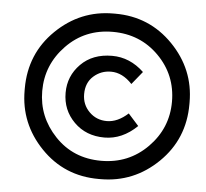

<svg xmlns="http://www.w3.org/2000/svg" viewBox="-50 -742 845 786"><g transform="rotate(5 372.5 -349.0)"><path d="M391 -9H383Q242 -9 146 -108.5Q50 -208 50 -344V-352Q50 -495 149.5 -592Q249 -689 385 -689H393Q533 -689 630 -589.5Q727 -490 727 -354V-346Q727 -203 627.5 -106Q528 -9 391 -9ZM387 -84Q500 -84 577.5 -162.5Q655 -241 655 -350Q655 -460 578.5 -537Q502 -614 389 -614Q275 -614 198.5 -535Q122 -456 122 -348Q122 -242 197 -163Q272 -84 387 -84ZM392 -180Q316 -180 267 -229Q218 -278 218 -349Q218 -418 266.5 -467Q315 -516 395 -516Q468 -516 526 -461L483 -408Q443 -451 396 -451Q355 -451 324.5 -424Q294 -397 294 -350Q294 -307 323.5 -277.5Q353 -248 396 -248Q440 -248 483 -287L526 -239Q465 -180 392 -180Z"/></g></svg>

Font: Argentum Sans SemiBold
Style: Italic
Weight: 600
Italic angle: -11°
Designer: Julieta Ulanovsky (font), Cristiano Sobral (main changes and remaster)
Foundry: Julieta Ulanovsky (font), Cristiano Sobral (main changes and remaster)
Version: Version 2.007;June 15, 2022;FontCreator 14.0.0.2814 64-bit; 